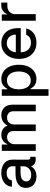

<svg xmlns="http://www.w3.org/2000/svg" viewBox="1122 -1716 798 3082"><g transform="rotate(-90 1521.0 -175.0)"><path d="M230.8 11.4Q179 11.4 137.1 -8.5Q95.2 -28.4 70.7 -65.5Q46.2 -102.6 46.2 -154.5Q46.2 -216.3 76.7 -253.9Q107.2 -291.5 159.3 -308.6Q211.3 -325.6 275.6 -325.3H393.5V-369.7Q393.5 -413.7 366.8 -440.7Q340.2 -467.7 288.7 -467Q228.7 -467.7 198.7 -441.8Q168.7 -415.8 168 -382.8L65.3 -382.1Q66.4 -432.2 95.7 -470.9Q125 -509.6 175.1 -531.6Q225.1 -553.6 288 -553.3Q339.1 -553.6 387.8 -535.9Q436.4 -518.1 468.2 -476.6Q500 -435 499.6 -362.9L499.3 -119Q499.3 -99.4 512.6 -93Q525.9 -86.6 544 -88.8H545.5V-4.6Q541.9 -4.6 533.2 -2.3Q524.5 0 507.8 0Q464.5 0 440.2 -14.7Q415.8 -29.5 405.9 -47.4Q396 -65.3 396 -74.2V-74.9H391.7Q382.1 -55.4 361.3 -35.3Q340.6 -15.3 308.2 -2Q275.9 11.4 230.8 11.4ZM253.2 -73.2Q320 -73.2 356.5 -110.8Q393.1 -148.4 393.1 -198.9V-244H291.5Q219.1 -244 184.8 -220.3Q150.6 -196.7 150.6 -153.4Q150.6 -113.6 179.3 -93.4Q208.1 -73.2 253.2 -73.2Z M640.6 0V-545.5H742.5V-456.7H749.3Q766.3 -501.8 805 -527.2Q843.8 -552.6 897.7 -552.6Q952.4 -552.6 989.5 -527Q1026.6 -501.4 1044.4 -456.7H1050.1Q1070 -500.4 1112.4 -526.5Q1154.8 -552.6 1213.8 -552.6Q1288 -552.6 1335 -505.9Q1382.1 -459.2 1382.1 -365.8V0H1275.9V-355.8Q1275.9 -411.2 1245.9 -436.1Q1215.9 -460.9 1173.7 -460.9Q1121.8 -460.9 1093 -429Q1064.3 -397 1064.3 -347.7V0H958.5V-362.6Q958.5 -407 930.8 -433.9Q903.1 -460.9 858.7 -460.9Q813.6 -460.9 780.2 -426.1Q746.8 -391.3 746.8 -336.3V0Z M1524.1 204.5V-545.5H1627.8V-457H1636.7Q1646.3 -474.1 1663.5 -496.4Q1680.8 -518.8 1711.8 -535.7Q1742.9 -552.6 1793.3 -552.6Q1859.4 -552.6 1911 -519.2Q1962.7 -485.8 1992.5 -422.9Q2022.4 -360.1 2022.4 -271.7Q2022.4 -183.6 1992.9 -120.2Q1963.4 -56.8 1911.9 -23.1Q1860.4 10.7 1794.4 10.7Q1744.7 10.7 1713.4 -6Q1682.2 -22.7 1664.2 -45.1Q1646.3 -67.5 1636.7 -84.9H1630.3V204.5ZM1628.2 -272.7Q1628.2 -186.8 1665.1 -133.3Q1702.1 -79.9 1770.6 -79.9Q1818.2 -79.9 1850.3 -105.3Q1882.5 -130.7 1898.8 -174.4Q1915.1 -218 1915.1 -272.7Q1915.1 -327.1 1899 -369.9Q1882.8 -412.6 1850.9 -437.5Q1818.9 -462.4 1770.6 -462.4Q1701 -462.4 1664.6 -410.3Q1628.2 -358.3 1628.2 -272.7Z M2376.4 11Q2296.2 11 2237.9 -23.8Q2179.7 -58.6 2148.3 -121.6Q2116.8 -184.7 2116.8 -269.2Q2116.8 -353 2148.3 -416.9Q2179.7 -480.8 2236.3 -516.7Q2293 -552.6 2369 -552.6Q2430.8 -552.6 2486 -525Q2541.2 -497.5 2575.8 -437.3Q2610.4 -377.1 2610.4 -278.4V-240.8H2222.7Q2224.8 -161.9 2267 -119.3Q2309.3 -76.7 2377.5 -76.7Q2422.9 -76.7 2455.6 -95.9Q2488.3 -115.1 2502.5 -153.4H2605.5Q2587 -76.3 2526.3 -32.7Q2465.6 11 2376.4 11ZM2223 -320.3H2506.4Q2506 -382.8 2468.8 -423.8Q2431.5 -464.8 2369.7 -464.8Q2326.7 -464.8 2294.6 -444.8Q2262.4 -424.7 2243.8 -391.9Q2225.1 -359 2223 -320.3Z M2728.7 0V-545.5H2831.3V-458.8H2837Q2851.9 -502.8 2889.7 -528.2Q2927.6 -553.6 2975.5 -553.6H3020.6V-456H2965.2Q2908.7 -456 2871.8 -421.3Q2834.9 -386.7 2834.9 -333.1V0Z"/></g></svg>

Font: Inter Zeller Medium
Style: Regular
Weight: 500
Designer: Rasmus Andersson; Joe Bland
Foundry: zeller
Version: Version 3.015;git-dec3a8cb1